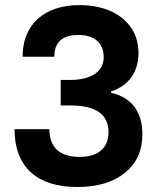

<svg xmlns="http://www.w3.org/2000/svg" viewBox="-20 -729 635 754"><path d="M293 -709C223.6 -709 168.9 -690.9 128.9 -655.3C88.9 -619.1 68.8 -569.3 68.8 -506.3H193.4C193.4 -563.5 225.1 -591.8 288.1 -591.8C350.6 -591.8 387.2 -559.6 387.2 -504.9C387.2 -447.8 338.9 -415 252.9 -415H218.3V-314.9H256.3C356.4 -314.9 406.2 -279.8 406.2 -210C406.2 -147.9 365.2 -112.8 292.5 -112.8C216.3 -112.8 173.8 -148.9 173.8 -221.7H37.1C37.1 -72.8 126 5.4 282.7 5.4C362.3 5.4 424.8 -13.2 470.7 -50.3C516.1 -86.9 539.1 -137.2 539.1 -201.2C539.1 -287.6 499.5 -345.7 416 -364.7V-369.6C488.3 -393.6 523.9 -449.2 523.9 -522C523.9 -633.8 432.1 -709 293 -709Z"/></svg>

Font: Estedad Bold
Style: Regular
Weight: 700
Designer: Amin Abedi
Version: Version 7.3